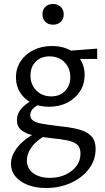

<svg xmlns="http://www.w3.org/2000/svg" viewBox="-20 -655 526 964"><path d="M211 289Q161 289 121 274Q81 259 58 231.5Q35 204 35 167Q35 120 77 73.5Q119 27 204 -8L225 16Q168 45 141.5 80Q115 115 115 151Q115 191 147 214.5Q179 238 231 238Q274 238 308.5 222Q343 206 363.5 179Q384 152 384 117Q384 86 368 71.5Q352 57 318.5 50Q285 43 231 38Q188 33 149.5 25Q111 17 88 -1Q65 -19 65 -51Q65 -77 77.5 -96.5Q90 -116 112.5 -133Q135 -150 166 -166L192 -141Q169 -129 150.5 -114Q132 -99 132 -77Q132 -59 147 -49Q162 -39 193 -33.5Q224 -28 273 -22Q327 -17 369 -7Q411 3 435.5 25.5Q460 48 460 93Q460 149 426 193.5Q392 238 335.5 263.5Q279 289 211 289ZM226 -119Q177 -119 139.5 -138Q102 -157 81 -190.5Q60 -224 60 -266Q60 -312 84 -348Q108 -384 149 -404Q190 -424 241 -424Q314 -424 359.5 -383.5Q405 -343 405 -279Q405 -233 382 -197Q359 -161 318.5 -140Q278 -119 226 -119ZM237 -171Q267 -171 288 -183.5Q309 -196 321 -217.5Q333 -239 333 -267Q333 -313 304 -342.5Q275 -372 228 -372Q186 -372 159.5 -345.5Q133 -319 133 -275Q133 -245 146.5 -221.5Q160 -198 183.5 -184.5Q207 -171 237 -171ZM311 -359 301 -398 468 -411V-359ZM247 -531Q222 -531 207.5 -545.5Q193 -560 193 -583Q193 -606 207.5 -620.5Q222 -635 247 -635Q270 -635 285 -620.5Q300 -606 300 -583Q300 -560 285 -545.5Q270 -531 247 -531Z"/></svg>

Font: Ysabeau Office Medium
Style: Regular
Weight: 500
Designer: Christian Thalmann (Catharsis Fonts)
Version: Version 2.001;gftools[0.9.30]; featfreeze: tnum,lnum,ss02